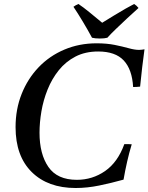

<svg xmlns="http://www.w3.org/2000/svg" viewBox="-20 -928 744 962"><path d="M359 14Q220 14 139 -66Q58 -146 58 -291Q58 -381 88.5 -457.5Q119 -534 173.5 -591Q228 -648 302.5 -679.5Q377 -711 464 -711Q515 -711 554.5 -703Q594 -695 624.5 -686.5Q655 -678 677 -678Q683 -678 691 -679Q699 -680 704 -681Q698 -638 692.5 -591.5Q687 -545 682 -494Q673 -493 664.5 -492.5Q656 -492 647 -492Q642 -580 600 -625Q558 -670 472 -670Q407 -670 358 -644.5Q309 -619 274.5 -576Q240 -533 218.5 -479.5Q197 -426 187.5 -370Q178 -314 178 -263Q178 -156 222.5 -91.5Q267 -27 365 -27Q443 -27 506.5 -71Q570 -115 603 -206Q611 -206 621.5 -206Q632 -206 640 -205Q627 -162 617 -118Q607 -74 599 -28Q538 -11 477.5 1.5Q417 14 359 14ZM492 -814Q518 -830 549 -849Q580 -868 608 -884Q636 -900 652 -908Q665 -900 674 -888Q647 -864 617.5 -836.5Q588 -809 561.5 -783.5Q535 -758 518 -739Q504 -735 480 -735Q456 -735 441 -739Q420 -778 394.5 -820.5Q369 -863 348 -894Q360 -903 373 -908Q396 -893 429.5 -865.5Q463 -838 492 -814Z"/></svg>

Font: Tiro Gurmukhi
Style: Italic
Weight: 400
Italic angle: -11°
Designer: Gurmukhi: John Hudson & Fiona Ross, assisted by Paul Hanslow. Latin: John Hudson with Paul Hanslow, assisted by Kaja Soj
Foundry: Tiro Typeworks Ltd.
Version: Version 1.52